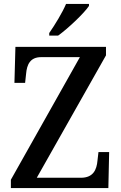

<svg xmlns="http://www.w3.org/2000/svg" viewBox="-20 -951 612 971"><path d="M229 -784V-771H274C327 -809 407 -886 430 -921V-931H314C295 -886 258 -826 229 -784ZM35 0H528L532 -182H478L473 -139C469 -93 452 -52 389 -52H166L516 -671V-714H58L53 -532H107L112 -578C116 -624 132 -662 188 -662H384L35 -42Z"/></svg>

Font: Noto Serif Myanmar SemiCondensed Medium
Style: Regular
Weight: 500
Width: 4
Designer: Ben Mitchell and the Monotype Design Team
Foundry: Monotype Imaging Inc.
Version: Version 2.106